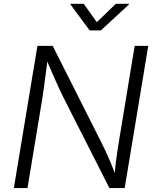

<svg xmlns="http://www.w3.org/2000/svg" viewBox="-20 -962 799 982"><path d="M50.8 0 171.4 -727.5H249.5L498.5 -233.4Q507.8 -214.8 520.5 -188Q533.2 -161.1 546.9 -128.2Q560.5 -95.2 573.7 -58.1H564.9Q567.9 -94.7 572 -128.4Q576.2 -162.1 580.8 -191.9Q585.4 -221.7 589.4 -246.1L668.9 -727.5H738.3L617.7 0H539.6L306.2 -460Q293.5 -485.8 280 -514.4Q266.6 -543 251 -579.6Q235.4 -616.2 213.4 -667H224.6Q218.3 -619.1 213.4 -580.6Q208.5 -542 204.3 -512Q200.2 -481.9 196.8 -460.4L120.6 0ZM408.2 -942.4 475.1 -848.6 572.3 -942.4H639.6L638.7 -938.5L496.1 -806.6H438.5L340.8 -938.5L341.8 -942.4Z"/></svg>

Font: Inter Light
Style: Italic
Weight: 300
Italic angle: -9.3988°
Designer: Rasmus Andersson
Foundry: rsms
Version: Version 4.001;git-66647c0bb